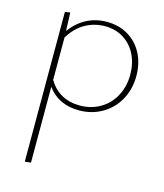

<svg xmlns="http://www.w3.org/2000/svg" viewBox="-106 -492 734 861"><g transform="rotate(15 260.5 -61.5)"><path d="M474 -211Q474 -150 447 -101Q420 -52 372 -24Q324 4 265 4Q169 4 118 -66V286L90 289V-406L114 -410L117 -325Q182 -412 285 -412Q341 -412 384 -386Q427 -360 450.5 -314.5Q474 -269 474 -211ZM446 -210Q446 -262 425.5 -303Q405 -344 367.5 -367.5Q330 -391 281 -391Q233 -391 191 -368Q149 -345 118 -295V-98Q166 -18 263 -18Q315 -18 357 -42.5Q399 -67 422.5 -111Q446 -155 446 -210Z"/></g></svg>

Font: Ysabeau Infant Extralight
Style: Regular
Weight: 200
Designer: Christian Thalmann (Catharsis Fonts)
Version: Version 0.003